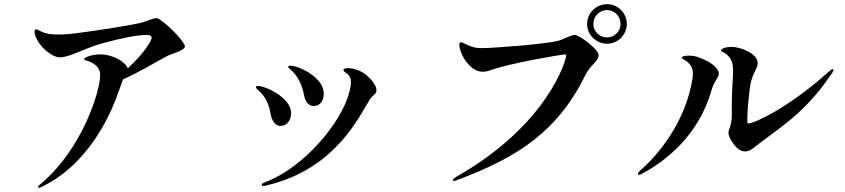

<svg xmlns="http://www.w3.org/2000/svg" viewBox="-20 -854 4040 918"><path d="M752 -755C742 -763 736 -767 728 -767C709 -767 684 -753 658 -746C616 -735 428 -705 343 -695C315 -691 287 -689 261 -689C233 -689 209 -691 190 -698C170 -705 159 -714 152 -714C148 -714 145 -709 145 -701C145 -696 146 -690 149 -682C172 -623 232 -580 265 -580C317 -580 377 -622 477 -649C554 -670 636 -687 680 -687C697 -687 705 -683 705 -674C705 -668 701 -658 692 -644C664 -599 626 -560 591 -527C577 -562 515 -594 460 -594C427 -594 383 -582 383 -572C383 -569 385 -567 388 -566C424 -557 459 -536 459 -495C459 -420 375 -143 175 25C169 30 162 36 162 39C162 42 163 44 167 44C170 44 175 42 182 38C369 -52 479 -240 531 -373C542 -402 558 -445 566 -469L569 -475C648 -510 726 -558 775 -584C804 -599 830 -602 856 -620C862 -624 864 -628 864 -632C864 -650 803 -718 752 -755Z M1479 -347C1509 -347 1528 -371 1528 -407C1528 -485 1407 -540 1368 -540C1362 -540 1358 -538 1358 -534C1358 -530 1363 -527 1368 -522C1399 -498 1424 -453 1434 -398C1438 -373 1453 -347 1479 -347ZM1240 35C1244 35 1251 34 1256 32C1589 -46 1700 -305 1750 -381C1762 -400 1780 -403 1780 -422C1780 -457 1729 -503 1700 -515C1671 -528 1654 -528 1642 -528C1630 -528 1622 -525 1622 -518C1622 -513 1631 -509 1643 -499C1654 -489 1658 -477 1658 -462C1658 -448 1655 -433 1651 -416C1613 -265 1430 -51 1248 17C1236 22 1231 25 1231 29C1231 32 1234 35 1240 35ZM1321 -252C1358 -252 1372 -288 1372 -313C1372 -386 1251 -443 1213 -443C1206 -443 1204 -440 1204 -436C1204 -432 1208 -429 1214 -424C1249 -394 1267 -354 1274 -308C1279 -282 1293 -252 1321 -252Z M2883 -645C2934 -645 2977 -688 2977 -739C2977 -792 2934 -834 2883 -834C2830 -834 2787 -792 2787 -739C2787 -688 2830 -645 2883 -645ZM2883 -675C2846 -675 2817 -704 2817 -739C2817 -776 2846 -806 2883 -806C2918 -806 2947 -776 2947 -739C2947 -704 2918 -675 2883 -675ZM2151 11C2155 11 2161 9 2168 6C2456 -102 2646 -225 2780 -497C2803 -544 2842 -561 2842 -590C2842 -619 2750 -687 2728 -687C2709 -687 2676 -666 2649 -659C2588 -643 2339 -624 2284 -624C2257 -624 2242 -626 2204 -644C2195 -649 2189 -652 2184 -652C2180 -652 2176 -648 2176 -641C2176 -618 2196 -562 2236 -531C2252 -518 2268 -511 2288 -511C2300 -511 2314 -514 2331 -520C2426 -554 2671 -594 2680 -594C2685 -594 2687 -591 2687 -588C2687 -568 2601 -259 2164 -10C2151 -2 2145 2 2145 6C2145 9 2147 11 2151 11Z M3543 -130C3556 -130 3571 -136 3587 -150C3683 -228 3823 -303 3952 -496C3961 -507 3965 -515 3965 -520C3965 -522 3963 -524 3962 -524C3959 -524 3954 -521 3941 -510C3750 -338 3586 -264 3559 -264C3554 -264 3553 -269 3553 -278C3553 -317 3558 -383 3567 -445C3576 -503 3603 -526 3603 -552C3603 -599 3518 -630 3478 -630C3450 -630 3427 -621 3427 -612C3427 -605 3452 -606 3474 -571C3482 -557 3485 -539 3485 -514C3485 -481 3480 -435 3479 -371V-336V-294C3477 -273 3474 -255 3466 -234C3464 -229 3463 -225 3463 -220C3463 -201 3476 -181 3490 -162C3503 -145 3521 -130 3543 -130ZM3035 -18C3038 -18 3041 -19 3047 -22C3166 -85 3321 -208 3382 -423C3396 -471 3417 -482 3417 -502C3417 -523 3388 -556 3322 -579C3306 -586 3288 -588 3274 -588C3252 -588 3240 -584 3240 -578C3240 -574 3248 -570 3258 -564C3286 -546 3293 -523 3293 -501C3293 -488 3291 -477 3289 -467C3262 -309 3166 -147 3039 -37C3033 -31 3030 -26 3030 -23C3030 -21 3031 -18 3035 -18Z"/></svg>

Font: Shippori Mincho OTF
Style: Bold
Weight: 800
Designer: FONTDASU
Foundry: FONTDASU / Google Inc. / but / Adobe
Version: Version 3.300;hotconv 1.0.109;makeotfexe 2.5.65596